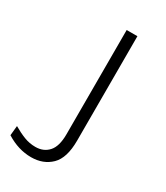

<svg xmlns="http://www.w3.org/2000/svg" viewBox="-272 -554 756 875"><g transform="rotate(30 106.0 -116.0)"><path d="M40 243.5Q-27.5 243.5 -91 203.5L-86 152.5Q-54.5 171 -26 182Q2.5 193 33.5 193Q76.5 193 102.2 164.2Q128 135.5 128 72.5V-476.5H184.5V73Q184.5 164.5 144 204Q103.5 243.5 40 243.5Z"/></g></svg>

Font: Betina Sans Light
Style: Regular
Weight: 300
Designer: Jonathan Pinhorn (font) & Cristiano Sobral (main changes)
Version: Version 2.001;October 6, 2020;FontCreator 13.0.0.2681 64-bit